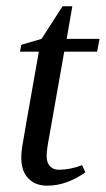

<svg xmlns="http://www.w3.org/2000/svg" viewBox="-20 -583 338 613"><path d="M128.9 -85Q128.9 -63 139.9 -52Q150.9 -41 168 -41Q203.6 -41 242.2 -55.7L252.4 -32.7Q192.4 9.8 130.9 9.8Q92.3 9.8 70.1 -13.7Q47.9 -37.1 47.9 -79.1Q47.9 -93.3 50.5 -112.5Q53.2 -131.8 104 -418H43.9L47.9 -439.9L112.8 -459L179.7 -563H210.9L192.9 -459H297.9L290 -418H185.1L137.7 -149.9Q128.9 -105 128.9 -85Z"/></svg>

Font: Liberation Serif
Style: Italic
Weight: 400
Italic angle: -16.333°
Designer: Steve Matteson
Foundry: Ascender Corporation
Version: Version 2.1.5